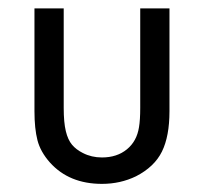

<svg xmlns="http://www.w3.org/2000/svg" viewBox="-20 -436 498 468"><path d="M135.3 -415.5V-172.9Q135.3 -137.7 140.4 -116.5Q145.5 -95.2 155.5 -83.3Q165.5 -71.3 182.1 -63Q203.1 -52.2 228.5 -52.2Q265.1 -52.2 289.3 -72Q313.5 -91.8 318.8 -126Q321.8 -143.6 321.8 -172.9V-415.5H393.1V-165Q393.1 -104 374.8 -66.7Q356.4 -29.3 311.5 -6.3Q273.4 12.2 228.5 12.2Q148.4 12.2 101.6 -40Q78.6 -65.9 71.3 -94.2Q64 -122.6 64 -165V-415.5Z"/></svg>

Font: NMS Futura Pro Book
Style: Regular
Weight: 400
Designer: Blend3rman
Version: Version 0.1